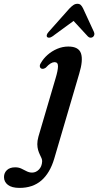

<svg xmlns="http://www.w3.org/2000/svg" viewBox="-140 -712 503 984"><path d="M266 -334.5 138 101Q116 175 72 213Q28 251 -40 251Q-79.5 251 -99.5 235.5Q-119.5 220 -119.5 195.5Q-119.5 174 -104.5 159.8Q-89.5 145.5 -62 145.5Q-44.5 145.5 -30.8 152Q-17 158.5 -3.8 165.5Q9.5 172.5 24.5 172.5Q44 172.5 59.2 157.2Q74.5 142 76 115.5Q76.5 107.5 72.8 98.8Q69 90 64 79.8Q59 69.5 55.2 56.5Q51.5 43.5 51.2 26.8Q51 10 57 -12L144.5 -309.5Q157 -350.5 157.2 -372Q157.5 -393.5 139.5 -393.5Q130.5 -393.5 119.5 -387Q108.5 -380.5 94.5 -365Q87.5 -360.5 82 -359.5Q76.5 -358.5 72 -360.5Q65.5 -363.5 64.2 -371.5Q63 -379.5 69.5 -389Q82 -411.5 103.8 -430.8Q125.5 -450 153.2 -461.8Q181 -473.5 210 -473.5Q263 -473.5 275 -438.5Q287 -403.5 266 -334.5ZM262.7 -623.5H219.7L310.7 -525Q316.6 -519 323.7 -518.8Q330.7 -518.5 336.2 -522.5Q341.3 -526.5 343.2 -533.2Q345.1 -540 341.3 -548.5L286 -668.5Q280.5 -680 274.1 -686.2Q267.8 -692.5 256.7 -692.5Q245.7 -692.5 236.3 -686.2Q227 -680 215.9 -668.5L109.2 -548.5Q101.6 -540 99.9 -533.2Q98.2 -526.5 101.2 -522.5Q105 -518.5 112 -518.8Q119 -519 127.9 -525Z"/></svg>

Font: Fraunces Medium
Style: Italic
Weight: 500
Italic angle: -16°
Version: Version 1.000;[b76b70a41]